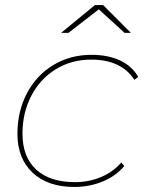

<svg xmlns="http://www.w3.org/2000/svg" viewBox="-20 -737 585 760"><path d="M49 -207Q49 -296 86.5 -367.5Q124 -439 191 -479.5Q258 -520 342 -520Q407 -520 454.5 -498Q502 -476 527 -433L512 -421Q460 -501 341 -501Q263 -501 201 -463Q139 -425 104 -358Q69 -291 69 -208Q69 -116 123 -66Q177 -16 277 -16Q332 -16 380.5 -36.5Q429 -57 460 -94L472 -80Q440 -41 387.5 -19Q335 3 274 3Q169 3 109 -53.5Q49 -110 49 -207ZM473 -607 371 -700 251 -607H222L356 -717H388L498 -607Z"/></svg>

Font: Montserrat Alternates Thin
Style: Italic
Weight: 250
Italic angle: -11.3°
Designer: Julieta Ulanovsky
Foundry: Julieta Ulanovsky
Version: Version 7.200